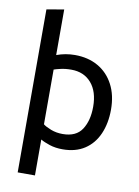

<svg xmlns="http://www.w3.org/2000/svg" viewBox="-102 -843 795 1095"><g transform="rotate(10 295.5 -295.5)"><path d="M79 185V-759L179 -776V-512Q230 -531 285 -531Q362 -531 419.5 -498Q477 -465 509 -404Q541 -343 541 -260Q541 -180 514 -118.5Q487 -57 435 -23Q383 11 308 11Q266 11 232.5 0Q199 -11 179 -23V185ZM293 -75Q371 -75 404.5 -126.5Q438 -178 438 -258Q438 -346 395 -395.5Q352 -445 279 -445Q245 -445 217 -438.5Q189 -432 179 -428V-111Q194 -99 225 -87Q256 -75 293 -75Z"/></g></svg>

Font: Ubuntu Sans Medium
Style: Regular
Weight: 500
Designer: Dalton Maag Ltd
Foundry: Dalton Maag Ltd
Version: Version 1.006; ttfautohint (v1.8.4.7-5d5b)